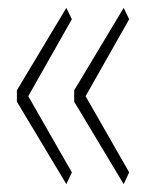

<svg xmlns="http://www.w3.org/2000/svg" viewBox="-20 -515 372 489"><path d="M23 -256V-285L149 -495L163 -466L52 -270L163 -76L149 -46ZM169 -256V-285L295 -495L309 -466L198 -270L309 -76L295 -46Z"/></svg>

Font: Georama SemiCondensed ExtraLight
Style: Regular
Weight: 200
Width: 4
Designer: Jean-Baptiste Levee
Foundry: Production Type
Version: Version 1.000